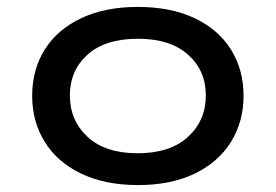

<svg xmlns="http://www.w3.org/2000/svg" viewBox="-20 -526 797 555"><path d="M379 9Q284 9 215 -24Q146 -57 109.5 -115.5Q73 -174 73 -249Q73 -325 109.5 -383Q146 -441 215 -473.5Q284 -506 378 -506Q474 -506 542.5 -473.5Q611 -441 647.5 -383Q684 -325 684 -249Q684 -174 647.5 -115.5Q611 -57 542.5 -24Q474 9 379 9ZM378 -83Q472 -83 523.5 -130.5Q575 -178 575 -250Q575 -322 523.5 -368Q472 -414 379 -414Q284 -414 233 -368Q182 -322 182 -250Q182 -178 233 -130.5Q284 -83 378 -83Z"/></svg>

Font: Nunito Sans 7pt Expanded Medium
Style: Regular
Weight: 500
Width: 7
Designer: Vernon Adams
Foundry: Vernon Adams
Version: Version 3.101;gftools[0.9.27]